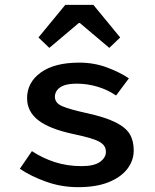

<svg xmlns="http://www.w3.org/2000/svg" viewBox="-20 -762 640 794"><path d="M303 12Q234 12 171 -10.5Q108 -33 62 -64L112 -137Q156 -108 207 -91.5Q258 -75 318 -75Q369 -75 393.5 -92.5Q418 -110 418 -134Q418 -146 412.5 -156Q407 -166 393 -174.5Q379 -183 352 -191Q325 -199 282 -208Q184 -229 138 -265Q92 -301 92 -356Q92 -421 148.5 -462Q205 -503 308 -503Q369 -503 422.5 -483Q476 -463 513 -438L460 -367Q425 -391 383 -403.5Q341 -416 298 -416Q265 -416 245.5 -409Q226 -402 216.5 -389.5Q207 -377 207 -362Q207 -336 237 -323Q267 -310 335 -295Q414 -278 457 -256.5Q500 -235 516.5 -207.5Q533 -180 533 -140Q533 -98 506.5 -63.5Q480 -29 429 -8.5Q378 12 303 12ZM184 -564 139 -607 250 -742H366L477 -607L432 -564L310 -667H306Z"/></svg>

Font: Source Code Pro ExtraLight SemiBold
Style: Regular
Weight: 600
Monospace: yes
Version: Version 1.018;hotconv 1.0.116;makeotfexe 2.5.65601